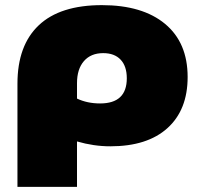

<svg xmlns="http://www.w3.org/2000/svg" viewBox="-20 -728 772 748"><path d="M711 -428Q711 -300 632.5 -229Q554 -158 410 -158Q345 -158 280 -177V0H48V-402Q48 -551 131 -629.5Q214 -708 377 -708Q535 -708 623 -635Q711 -562 711 -428ZM474 -423Q474 -470 450 -495.5Q426 -521 382 -521Q334 -521 307 -490Q280 -459 280 -404V-344Q320 -325 370 -325Q474 -325 474 -423Z"/></svg>

Font: Montserrat Alternates Black
Style: Regular
Weight: 900
Designer: Julieta Ulanovsky
Foundry: Julieta Ulanovsky
Version: Version 7.200